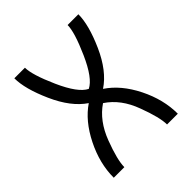

<svg xmlns="http://www.w3.org/2000/svg" viewBox="-162 -662 764 764"><g transform="rotate(-45 220.0 -280.0)"><path d="M40 -559.6Q54.7 -559.6 99.6 -559.6Q99.6 -519.5 139.6 -429.7Q179.7 -339.8 219.7 -320.3Q259.8 -339.8 299.8 -429.7Q339.8 -519.5 339.8 -559.6Q360.4 -559.6 400.4 -559.6Q400.4 -500 360.4 -410.2Q320.3 -320.3 259.8 -280.3Q320.3 -240.2 360.4 -160.2Q400.4 -80.1 400.4 0Q379.9 0 339.8 0Q339.8 -40 309.6 -120.1Q280.3 -200.2 219.7 -240.2Q160.2 -200.2 129.9 -120.1Q99.6 -40 99.6 0Q80.1 0 40 0Q40 -80.1 80.1 -160.2Q120.1 -240.2 179.7 -280.3Q120.1 -320.3 80.1 -410.2Q40 -500 40 -559.6Z"/></g></svg>

Font: Moonwalk
Style: Regular
Weight: 400
Designer: BarCoded
Foundry: BarCoded
Version: Version 1.0